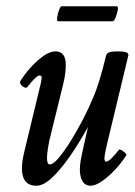

<svg xmlns="http://www.w3.org/2000/svg" viewBox="-20 -580 431 613"><path d="M96 13Q50 13 50 -43Q50 -65 58 -97L110 -313Q113 -327 113 -333Q113 -339 106 -339Q96 -339 68 -303Q65 -298 58 -301Q51 -304 46.5 -310.5Q42 -317 45 -321Q57 -341 76.5 -363Q96 -385 117.5 -400.5Q139 -416 157 -416Q190 -416 190 -373Q190 -362 188.5 -347.5Q187 -333 181 -308L144 -158Q136 -127 133 -106.5Q130 -86 130 -75Q130 -55 139 -55Q150 -55 168 -76.5Q186 -98 206.5 -131Q227 -164 245.5 -200Q264 -236 276 -265Q297 -312 319 -404Q322 -416 353 -416Q373 -416 381.5 -413.5Q390 -411 390 -404L321 -117Q314 -87 313.5 -75.5Q313 -64 319 -64Q330 -64 360 -102Q362 -104 368 -100.5Q374 -97 379.5 -92Q385 -87 383 -84Q370 -63 349.5 -40.5Q329 -18 307 -2.5Q285 13 269 13Q252 13 243.5 -1.5Q235 -16 235 -38Q235 -50 237 -63.5Q239 -77 245 -104L261 -175Q233 -124 203.5 -81.5Q174 -39 146.5 -13Q119 13 96 13ZM165 -512Q161 -512 162.5 -524Q164 -536 168.5 -548Q173 -560 177 -560H353Q358 -560 356 -548Q354 -536 349 -524Q344 -512 340 -512Z"/></svg>

Font: Junicode Two Beta Condensed Medium
Style: Italic
Weight: 500
Width: 3
Italic angle: -9°
Version: Version 1.053; ttfautohint (v1.8.4)